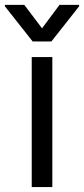

<svg xmlns="http://www.w3.org/2000/svg" viewBox="-62 -763 343 783"><path d="M67.4 -530.3V0H151.4V-530.3ZM109.4 -647.5 37.1 -743.2H-42V-737.3L71.3 -593.8H147.5L260.7 -737.3V-743.2H180.7Z"/></svg>

Font: Pretendard Variable
Style: Regular
Weight: 400
Designer: Base glyphs from Inter by Rasmus Andersson; Hangeul glyphs from Noto Sans CJK(Source Han Sans) by Jang Soo-young and Kan
Foundry: Kil Hyung-jin
Version: Version 1.309;Glyphs 3.2 (3225)